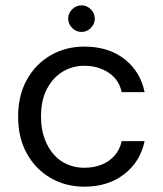

<svg xmlns="http://www.w3.org/2000/svg" viewBox="-20 -689 611 721"><path d="M297 12Q226 12 169.5 -21Q113 -54 80.5 -113Q48 -172 48 -251Q48 -330 80.5 -389Q113 -448 169.5 -481Q226 -514 297 -514Q387 -514 447 -467.5Q507 -421 523 -343H437Q427 -390 388 -416Q349 -442 296 -442Q253 -442 216.5 -420.5Q180 -399 157 -356.5Q134 -314 134 -251Q134 -204 147.5 -168Q161 -132 183 -107.5Q205 -83 234.5 -71Q264 -59 296 -59Q332 -59 361 -70.5Q390 -82 410 -104.5Q430 -127 437 -159H523Q507 -82 446.5 -35Q386 12 297 12ZM286 -569Q266 -569 251 -584Q236 -599 236 -619Q236 -639 251 -654Q266 -669 286 -669Q306 -669 321 -654Q336 -639 336 -619Q336 -599 321 -584Q306 -569 286 -569Z"/></svg>

Font: DM Sans 16pt
Style: Regular
Weight: 400
Version: Version 4.004;gftools[0.9.30]